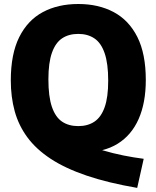

<svg xmlns="http://www.w3.org/2000/svg" viewBox="-20 -770 782 960"><path d="M666 169.5Q520.5 144.5 413.5 108.2Q306.5 72 233.5 24Q160.5 -24 116.8 -83.5Q73 -143 53.5 -214Q34 -285 34 -368Q34 -500 76.2 -584.5Q118.5 -669 194.2 -709.5Q270 -750 371.5 -750Q472.5 -750 548.5 -709.5Q624.5 -669 666.8 -585Q709 -501 709 -370Q709 -256 673.2 -175Q637.5 -94 567.8 -51Q498 -8 394.5 -8Q376.5 -8 357.8 -9.5Q339 -11 319 -13.5L377 -58.5Q437 -35 491.2 -19Q545.5 -3 596.5 7.2Q647.5 17.5 698.5 24ZM371.5 -139.5Q419 -139.5 452.2 -161.8Q485.5 -184 503.2 -233.8Q521 -283.5 521 -366.5Q521 -452.5 503.2 -504Q485.5 -555.5 452 -578Q418.5 -600.5 371.5 -600.5Q324 -600.5 290.8 -578.5Q257.5 -556.5 239.8 -506.5Q222 -456.5 222 -373.5Q222 -287 239.5 -235.8Q257 -184.5 290.2 -162Q323.5 -139.5 371.5 -139.5Z"/></svg>

Font: Encode Sans SC SemiCondensed ExtraBold
Style: Regular
Weight: 800
Width: 4
Designer: Multiple Designers
Foundry: Impallari Type
Version: Version 3.002